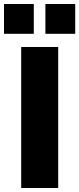

<svg xmlns="http://www.w3.org/2000/svg" viewBox="-41 -940 396 960"><path d="M65 0V-705H250V0ZM186 -771V-920H335V-771ZM-21 -771V-920H128V-771Z"/></svg>

Font: Mulish ExtraLight Black
Style: Regular
Weight: 900
Version: Version 3.603